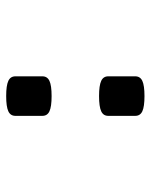

<svg xmlns="http://www.w3.org/2000/svg" viewBox="49 -546 501 640"><g transform="rotate(90 300.0 -225.5)"><path d="M365.7 -425.3V-335.4Q365.7 -318.8 350.3 -311.8Q335 -304.7 299.8 -304.7Q264.6 -304.7 249.3 -311.8Q233.9 -318.8 233.9 -335.4V-425.3Q233.9 -441.9 249.3 -449Q264.6 -456.1 299.8 -456.1Q335 -456.1 350.3 -449Q365.7 -441.9 365.7 -425.3ZM365.7 -115.7V-25.9Q365.7 -9.3 350.3 -2.2Q335 4.9 299.8 4.9Q264.6 4.9 249.3 -2.2Q233.9 -9.3 233.9 -25.9V-115.7Q233.9 -132.3 249.3 -139.4Q264.6 -146.5 299.8 -146.5Q335 -146.5 350.3 -139.4Q365.7 -132.3 365.7 -115.7Z"/></g></svg>

Font: Courier Prime Code
Style: Regular
Weight: 400
Designer: Alan Dague-Greene
Foundry: Quote-Unquote Apps
Version: Version 3.0318